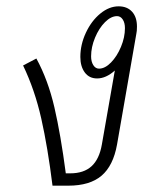

<svg xmlns="http://www.w3.org/2000/svg" viewBox="-20 -587 493 607"><path d="M413 -503Q413 -488 411 -480L350 -130Q338 -63 301 -31.5Q264 0 196 0H146Q131 -121 110.5 -212Q90 -303 53 -380L95 -402Q132 -334 152 -247.5Q172 -161 188 -39H202Q245 -39 269.5 -61.5Q294 -84 302 -130L343 -364Q315 -339 287 -339Q262 -339 248 -358Q234 -377 234 -407Q234 -446 251.5 -483.5Q269 -521 297 -544Q325 -567 355 -567Q382 -567 397.5 -550Q413 -533 413 -503ZM375 -498Q375 -515 368 -525.5Q361 -536 350 -536Q331 -536 312 -517Q293 -498 280.5 -468Q268 -438 268 -409Q268 -392 275 -381Q282 -370 293 -370Q312 -370 331 -389.5Q350 -409 362.5 -439Q375 -469 375 -498Z"/></svg>

Font: KoHo Light
Style: Italic
Weight: 300
Italic angle: -10°
Version: Version 1.000; ttfautohint (v1.6)